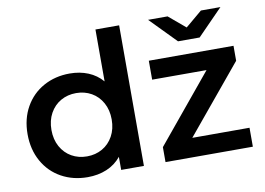

<svg xmlns="http://www.w3.org/2000/svg" viewBox="-79 -867 1379 998"><g transform="rotate(-10 610.5 -368.5)"><path d="M605 -742V0H485V-69Q454 -31 408.5 -12Q363 7 308 7Q231 7 169.5 -27Q108 -61 73 -123.5Q38 -186 38 -267Q38 -348 73 -410Q108 -472 169.5 -506Q231 -540 308 -540Q361 -540 405 -522Q449 -504 480 -468V-742ZM482 -267Q482 -317 461 -355Q440 -393 404 -413.5Q368 -434 323 -434Q278 -434 242 -413.5Q206 -393 185 -355Q164 -317 164 -267Q164 -217 185 -179Q206 -141 242 -120.5Q278 -100 323 -100Q368 -100 404 -120.5Q440 -141 461 -179Q482 -217 482 -267ZM1180 -100V0H719V-79L1012 -434H725V-534H1172V-455L878 -100ZM1140 -744 1006 -607H892L758 -744H861L949 -670L1037 -744Z"/></g></svg>

Font: APTA Sans SemiBold
Style: Bold
Weight: 600
Version: Version 7.200